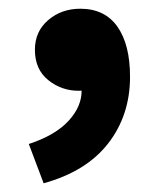

<svg xmlns="http://www.w3.org/2000/svg" viewBox="-20 -216 360 440"><path d="M80 204 46 114Q107 94 137.5 60.5Q168 27 167 -10V-118L218 -27Q206 -18 191.5 -13Q177 -8 160 -8Q121 -8 90.5 -32.5Q60 -57 60 -102Q60 -144 90.5 -170Q121 -196 164 -196Q220 -196 249 -155Q278 -114 278 -40Q278 48 228 112.5Q178 177 80 204Z"/></svg>

Font: Source Sans 3 ExtraLight Black
Style: Regular
Weight: 900
Version: Version 3.052;hotconv 1.1.0;makeotfexe 2.6.0